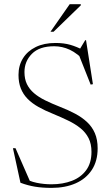

<svg xmlns="http://www.w3.org/2000/svg" viewBox="-20 -904 544 934"><path d="M385.5 -660 368 -664.5 394.5 -708.5H398.5L432 -494.5L421 -492.5L358.5 -650L401.5 -599Q356 -645 319.5 -662Q283 -679 243.5 -679Q171.5 -679 135.2 -642.2Q99 -605.5 99 -553.5Q99 -519.5 111 -494.8Q123 -470 145.5 -450.8Q168 -431.5 200 -415.8Q232 -400 271.5 -384.5Q311.5 -369 345 -351.2Q378.5 -333.5 403.2 -310.5Q428 -287.5 441.5 -256.2Q455 -225 455 -182.5Q455 -120.5 426.8 -77.5Q398.5 -34.5 348 -12.2Q297.5 10 231 10Q186 10 150.8 4.2Q115.5 -1.5 79.5 -15L43 -183H55.5L132.5 -7L91 -41.5Q122.5 -22 158 -14.8Q193.5 -7.5 230.5 -7.5Q286 -7.5 330 -24.5Q374 -41.5 399.5 -76.5Q425 -111.5 425 -165.5Q425 -204 411 -231.8Q397 -259.5 371.8 -280Q346.5 -300.5 312.5 -317Q278.5 -333.5 238.5 -350Q198.5 -366 167 -383.8Q135.5 -401.5 114 -423.5Q92.5 -445.5 81.2 -474Q70 -502.5 70 -539.5Q70 -585.5 91.8 -620.5Q113.5 -655.5 153.8 -675.2Q194 -695 250 -695Q290.5 -695 321.8 -686Q353 -677 385.5 -660ZM225.5 -749.5 319 -883.5H373V-878L240.5 -749.5Z"/></svg>

Font: Newsreader 36pt ExtraLight
Style: Regular
Weight: 250
Designer: Hugues Gentile
Foundry: Production Type
Version: Version 1.003